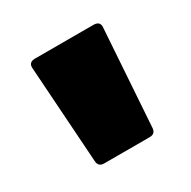

<svg xmlns="http://www.w3.org/2000/svg" viewBox="-86 -819 488 490"><g transform="rotate(-30 158.0 -574.0)"><path d="M91 -414Q74 -414 73 -431L54 -715Q52 -734 72 -734H244Q264 -734 262 -715L243 -431Q242 -414 225 -414Z"/></g></svg>

Font: LINE Seed Sans Heavy
Style: Regular
Weight: 900
Designer: LINE VX Design & Dalton Maag Ltd & Sandoll Inc
Foundry: Dalton Maag Ltd
Version: Version 1.003